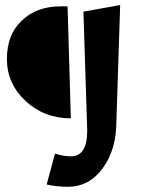

<svg xmlns="http://www.w3.org/2000/svg" viewBox="-20 -715 554 745"><path d="M79.1 -323.2Q6.8 -390.6 6.8 -486.3Q6.8 -581.1 64.5 -634.8Q121.1 -690.4 216.8 -690.4Q225.6 -690.4 242.2 -690.4Q245.1 -581.1 254.9 -255.9Q151.4 -255.9 79.1 -323.2ZM243.2 9.8Q202.1 9.8 161.1 1Q171.9 -39.1 193.4 -119.1Q225.6 -108.4 255.9 -108.4Q318.4 -108.4 318.4 -209Q313.5 -362.3 303.7 -669.9Q339.8 -675.8 446.3 -695.3Q442.4 -582 431.6 -244.1Q431.6 -134.8 378.9 -62.5Q326.2 9.8 243.2 9.8Z"/></svg>

Font: Acme Polish
Style: Regular
Weight: 400
Designer: Juan Pablo del Peral
Version: Version 1.002